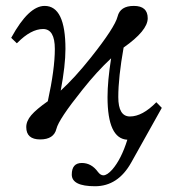

<svg xmlns="http://www.w3.org/2000/svg" viewBox="-20 -462 588 653"><path d="M166.5 -295.4Q166.5 -363.3 126.5 -363.3Q85.4 -363.3 39.1 -316.4L37.1 -314.9L35.6 -316.4L19.5 -332L18.1 -333.5L19 -335Q77.6 -441.9 131.8 -441.9Q202.6 -441.9 202.6 -295.4Q202.6 -239.3 186.5 -153.8Q234.9 -198.2 288.1 -265.1Q370.6 -368.7 379.9 -405.8Q388.7 -441.9 435.1 -441.9Q482.4 -441.9 482.4 -399.9Q482.4 -357.9 400.4 -300.3Q382.3 -198.7 382.3 -131.8Q382.3 -65.9 421.9 -65.9Q464.4 -65.9 511.7 -114.3L530.3 -95.2L426.3 90.8Q381.3 171.4 303.2 171.4Q224.1 171.4 224.1 131.8Q224.1 92.3 258.3 92.3Q291 92.3 313 122.6Q321.8 134.3 331.5 134.3Q344.2 134.3 361.8 114.7Q392.6 79.1 413.1 13.2Q345.7 9.8 345.7 -131.8Q345.7 -186.5 357.9 -263.7Q309.6 -218.8 260.3 -156.7Q179.7 -56.2 171.9 -23.9Q163.1 12.2 116.7 12.2Q69.3 12.2 69.3 -29.8Q69.3 -50.3 86.4 -70.3Q103.5 -90.3 142.6 -117.7Q166.5 -227.1 166.5 -295.4Z"/></svg>

Font: Libertinage
Style: b
Weight: 400
Designer: OSP
Foundry: OSP
Version: Version 1.0; 2008; OFL relea